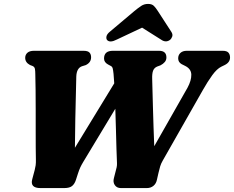

<svg xmlns="http://www.w3.org/2000/svg" viewBox="-20 -959 1193 979"><path d="M888.5 -661.5Q888.5 -678.5 900 -689.2Q911.5 -700 932.5 -700H1115.5Q1136.5 -700 1144.8 -690.5Q1153 -681 1153 -666Q1153 -641 1126 -627.5L1108.5 -619Q1086 -608 1062.5 -575.8Q1039 -543.5 1015 -501L810 -140.5Q801 -125 796.8 -111Q792.5 -97 788 -77L780.5 -44Q776.5 -23 762.5 -11.5Q748.5 0 728.5 0H596.5Q576 0 565.5 -15Q555 -30 561 -51.5L569.5 -85Q572.5 -95.5 574.8 -106Q577 -116.5 576.5 -127Q575 -155.5 573.8 -200.5Q572.5 -245.5 571.2 -298.5Q570 -351.5 568 -404.5L404 -132.5Q395 -117.5 389.2 -105Q383.5 -92.5 377.5 -74L367 -41.5Q360.5 -21.5 347.8 -10.8Q335 0 307 0H186.5Q132 0 144.5 -45.5L157 -92.5Q160 -103.5 161.8 -116.2Q163.5 -129 163 -146.5Q162.5 -166 162.2 -205.2Q162 -244.5 162 -295Q162 -345.5 162 -398.8Q162 -452 161.5 -500Q161 -548 160 -581.5Q160 -595.5 158.2 -606.8Q156.5 -618 146 -622.5L133 -627.5Q108.5 -640.5 108.5 -664Q108.5 -680 119.8 -690Q131 -700 153 -700H405.5Q428 -700 436.2 -691Q444.5 -682 444.5 -667Q444.5 -640 417 -627L397.5 -621Q370.5 -611 369 -568.5Q368.5 -539.5 367 -482Q365.5 -424.5 364 -352.2Q362.5 -280 362 -205.5L562.5 -534Q561 -562 559 -582Q557 -601.5 554.5 -610.8Q552 -620 542.5 -624L530.5 -630.5Q510.5 -641.5 510.5 -660.5Q510.5 -700 555.5 -700H791Q828.5 -700 828.5 -666Q828.5 -652.5 820.2 -642.8Q812 -633 798.5 -626L781 -619.5Q766 -613 760.5 -598.2Q755 -583.5 756 -556Q756.5 -537 757.5 -499.2Q758.5 -461.5 759.8 -413.2Q761 -365 762.8 -313Q764.5 -261 766.5 -213.5L936 -511.5Q956 -548.5 955.5 -578.2Q955 -608 923 -623.5L906 -632Q888.5 -642 888.5 -661.5ZM576 -757.5Q540.5 -739 526 -755Q520.5 -762 523 -773.8Q525.5 -785.5 541 -798L665 -902.5Q685 -919 700.2 -929Q715.5 -939 735 -939Q754.5 -939 764.5 -929Q774.5 -919 785 -902.5L854 -796Q862 -783.5 858 -772.2Q854 -761 846 -755Q824.5 -740 800.5 -757.5L704.5 -818Z"/></svg>

Font: Fraunces 72pt S050 Black
Style: Italic
Weight: 900
Italic angle: -16°
Version: Version 1.000; ttfautohint (v1.8.3)